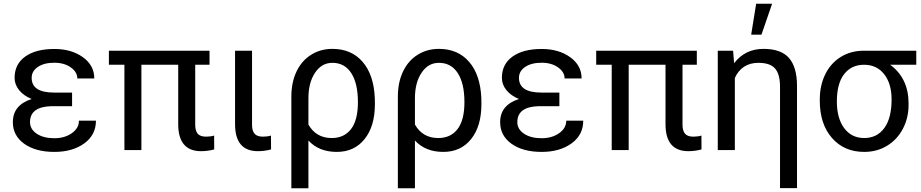

<svg xmlns="http://www.w3.org/2000/svg" viewBox="-20 -798 4899 1021"><path d="M139.6 -148.4Q139.6 -110.8 175.5 -86.9Q211.4 -63 269 -63Q324.2 -63 362.1 -89.8Q399.9 -116.7 399.9 -156.2H490.2Q490.2 -80.6 428 -35.4Q365.7 9.8 269 9.8Q169.4 9.8 108.9 -33.4Q48.3 -76.7 48.3 -148.4Q48.3 -239.3 148.4 -271.5Q105.5 -289.1 81.5 -318.8Q57.6 -348.6 57.6 -384.3Q57.6 -456.5 114 -497.1Q170.4 -537.6 269 -537.6Q359.9 -537.6 420.7 -493.9Q481.4 -450.2 481.4 -380.9H391.1Q391.1 -415 356.2 -439.7Q321.3 -464.4 269 -464.4Q214.4 -464.4 181.4 -442.1Q148.4 -419.9 148.4 -383.8Q148.4 -305.7 267.6 -305.7H363.3V-233.4H253.9Q139.6 -230.5 139.6 -148.4Z M1094.2 -453.6H1018.1V-134.3Q1018.1 -103 1031.2 -87.2Q1044.4 -71.3 1076.2 -71.3Q1099.6 -71.3 1118.7 -77.1L1119.1 -3.4Q1085 5.9 1049.3 5.9Q927.7 5.9 927.7 -137.7V-453.6H731.9V0H641.6V-453.6H559.1V-528.3H1094.2Z M1320.3 -528.3V-133.3Q1320.3 -102.5 1333.7 -86.9Q1347.2 -71.3 1378.4 -71.3Q1401.9 -71.3 1420.9 -77.1L1421.4 -3.4Q1387.2 5.9 1351.6 5.9Q1230 5.9 1230 -137.7V-528.3Z M1747.6 -538.1Q1848.6 -538.1 1908.2 -469.2Q1967.8 -400.4 1973.1 -276.4L1973.6 -244.1Q1973.6 -127 1918.9 -58.6Q1864.3 9.8 1771 9.8Q1675.8 9.8 1620.1 -50.8V203.1H1529.3V-283.2Q1529.3 -360.4 1556.9 -418Q1584.5 -475.6 1634.5 -506.8Q1684.6 -538.1 1747.6 -538.1ZM1620.1 -135.7Q1660.6 -64 1744.1 -64Q1810.1 -64 1846.7 -111.6Q1883.3 -159.2 1883.3 -254.4Q1883.3 -354.5 1847.9 -409.2Q1812.5 -463.9 1747.6 -463.9Q1690.4 -463.9 1655.3 -411.1Q1620.1 -358.4 1620.1 -275.9Z M2314 -538.1Q2415 -538.1 2474.6 -469.2Q2534.2 -400.4 2539.6 -276.4L2540 -244.1Q2540 -127 2485.4 -58.6Q2430.7 9.8 2337.4 9.8Q2242.2 9.8 2186.5 -50.8V203.1H2095.7V-283.2Q2095.7 -360.4 2123.3 -418Q2150.9 -475.6 2200.9 -506.8Q2251 -538.1 2314 -538.1ZM2186.5 -135.7Q2227.1 -64 2310.5 -64Q2376.5 -64 2413.1 -111.6Q2449.7 -159.2 2449.7 -254.4Q2449.7 -354.5 2414.3 -409.2Q2378.9 -463.9 2314 -463.9Q2256.8 -463.9 2221.7 -411.1Q2186.5 -358.4 2186.5 -275.9Z M2731 -148.4Q2731 -110.8 2766.8 -86.9Q2802.7 -63 2860.4 -63Q2915.5 -63 2953.4 -89.8Q2991.2 -116.7 2991.2 -156.2H3081.5Q3081.5 -80.6 3019.3 -35.4Q2957 9.8 2860.4 9.8Q2760.7 9.8 2700.2 -33.4Q2639.6 -76.7 2639.6 -148.4Q2639.6 -239.3 2739.7 -271.5Q2696.8 -289.1 2672.9 -318.8Q2648.9 -348.6 2648.9 -384.3Q2648.9 -456.5 2705.3 -497.1Q2761.7 -537.6 2860.4 -537.6Q2951.2 -537.6 3012 -493.9Q3072.8 -450.2 3072.8 -380.9H2982.4Q2982.4 -415 2947.5 -439.7Q2912.6 -464.4 2860.4 -464.4Q2805.7 -464.4 2772.7 -442.1Q2739.7 -419.9 2739.7 -383.8Q2739.7 -305.7 2858.9 -305.7H2954.6V-233.4H2845.2Q2731 -230.5 2731 -148.4Z M3685.5 -453.6H3609.4V-134.3Q3609.4 -103 3622.6 -87.2Q3635.7 -71.3 3667.5 -71.3Q3690.9 -71.3 3710 -77.1L3710.4 -3.4Q3676.3 5.9 3640.6 5.9Q3519 5.9 3519 -137.7V-453.6H3323.2V0H3232.9V-453.6H3150.4V-528.3H3685.5Z M3878.4 -528.3 3883.8 -461.9Q3942.4 -538.1 4040 -538.1Q4132.8 -538.1 4175.3 -490Q4217.8 -441.9 4218.3 -342.3V202.6H4127.9V-336.9Q4127.9 -403.3 4101.6 -433.6Q4075.2 -463.9 4012.7 -463.9Q3967.8 -463.9 3936 -442.6Q3904.3 -421.4 3887.7 -383.3V0H3796.9V-528.3ZM4001 -778.3H4085.9L4029.3 -613.8H3974.6Z M4852.5 -453.6H4713.9Q4811.5 -381.3 4811.5 -248V-239.7Q4811.5 -171.4 4781.7 -114Q4752 -56.6 4698 -23.4Q4644 9.8 4575.7 9.8Q4469.2 9.8 4404.3 -64.2Q4339.4 -138.2 4339.4 -262.7V-269Q4339.4 -343.3 4368.2 -402.3Q4397 -461.4 4450 -494.6Q4502.9 -527.8 4571.3 -528.3H4852.5ZM4430.2 -258.3Q4430.2 -168.9 4469.2 -116.5Q4508.3 -64 4575.7 -64Q4643.6 -64 4682.4 -116.9Q4721.2 -169.9 4721.2 -269Q4721.2 -353 4681.9 -403.3Q4642.6 -453.6 4574.7 -453.6Q4507.8 -453.6 4469 -403.8Q4430.2 -354 4430.2 -258.3Z"/></svg>

Font: Noboto
Style: Regular
Weight: 400
Designer: Google
Version: Version 2.001101; 2014